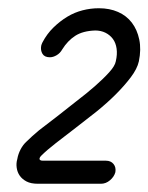

<svg xmlns="http://www.w3.org/2000/svg" viewBox="-20 -747 360 466"><path d="M237 -357Q249 -357 255.5 -349Q262 -341 260 -329Q257 -318 247 -309.5Q237 -301 225 -301H72Q55 -301 44.5 -306.5Q34 -312 28 -320.5Q22 -329 20.5 -340Q19 -351 22 -361Q24 -373 30 -384.5Q36 -396 45 -404Q56 -415 75 -431L118 -464L165 -501Q190 -520 210.5 -538Q231 -556 245 -571.5Q259 -587 261 -598Q265 -615 263 -629Q261 -643 254 -652.5Q247 -662 236 -667.5Q225 -673 211 -673Q181 -672 162.5 -660Q144 -648 131 -627Q126 -618 117.5 -613Q109 -608 101 -608Q88 -608 83 -616.5Q78 -625 80 -636Q81 -640 83 -644Q94 -665 110 -680.5Q126 -696 143.5 -706.5Q161 -717 180.5 -722Q200 -727 220 -727Q246 -727 266.5 -718Q287 -709 300 -692Q313 -675 318 -651Q323 -627 317 -598Q313 -580 297.5 -559.5Q282 -539 261 -518Q240 -497 214 -476L164 -437L116 -400Q94 -383 80 -369Q77 -366 76 -363Q75 -357 84 -357Z"/></svg>

Font: VDS
Style: Italic
Weight: 400
Designer: artmaker
Foundry: artmaker
Version: Version 1.000 2009 initial release